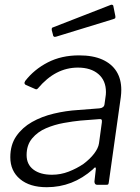

<svg xmlns="http://www.w3.org/2000/svg" viewBox="-20 -771 584 801"><path d="M368 -65Q325 -27 277 -8.5Q229 10 175 10Q104 10 63.5 -24Q23 -58 23 -115Q23 -167 48 -203Q73 -239 113.5 -262Q154 -285 204.5 -297Q255 -309 305 -312L395 -319Q414 -321 416 -336L420 -365Q421 -370 421.5 -376Q422 -382 422 -387Q422 -435 390.5 -462Q359 -489 305 -489Q258 -489 216.5 -467.5Q175 -446 138 -402Q135 -399 132.5 -398.5Q130 -398 126 -400L87 -417Q84 -419 82.5 -422.5Q81 -426 85 -433Q122 -481 179 -510.5Q236 -540 310 -540Q368 -540 407 -522.5Q446 -505 466 -473Q486 -441 486 -396Q486 -389 485.5 -381.5Q485 -374 484 -366L434 -11Q433 -3 431 -1.5Q429 0 422 0H385Q380 0 377 -3.5Q374 -7 374 -14L380 -67Q379 -79 368 -65ZM405 -261Q406 -269 403.5 -272Q401 -275 394 -274L316 -268Q285 -265 246 -258Q207 -251 172 -236Q137 -221 114 -193.5Q91 -166 91 -124Q91 -85 119.5 -63.5Q148 -42 197 -42Q233 -42 266.5 -55Q300 -68 328 -87Q356 -108 373 -130.5Q390 -153 393 -173ZM453 -745 461 -705Q462 -700 461 -696.5Q460 -693 452 -691L214 -618Q208 -616 204.5 -618.5Q201 -621 201 -626L196 -645Q195 -655 199 -656L443 -751Q446 -752 449.5 -750.5Q453 -749 453 -745Z"/></svg>

Font: Libre Franklin Thin Light
Style: Italic
Weight: 300
Italic angle: -8°
Version: Version 3.000